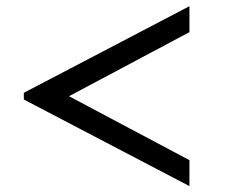

<svg xmlns="http://www.w3.org/2000/svg" viewBox="-20 -637 790 629"><path d="M58.1 -333 600.6 -616.7V-531.7L206.1 -321.8L600.6 -112.3V-27.3L58.1 -311Z"/></svg>

Font: Arbutus Slab
Style: Regular
Weight: 400
Designer: Karolina Lach
Foundry: Karolina Lach
Version: Version 1.001; ttfautohint (v0.92) -l 10 -r 16 -G 200 -x 7 -